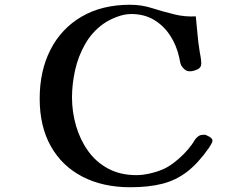

<svg xmlns="http://www.w3.org/2000/svg" viewBox="-20 -788 1040 808"><path d="M874 -197Q874 -189 868 -180Q862 -171 858 -164Q814 -101 767 -65Q720 -29 662.5 -14.5Q605 0 528 0Q413 0 327 -44.5Q241 -89 194 -172.5Q147 -256 147 -373Q147 -490 192.5 -579Q238 -668 323.5 -718Q409 -768 528 -768Q576 -768 621 -753.5Q666 -739 712 -728Q735 -722 758 -720Q781 -718 804 -719Q808 -682 811 -646Q814 -610 820 -573Q822 -560 824.5 -547Q827 -534 827 -520Q827 -503 810 -495.5Q793 -488 779 -488Q767 -488 758 -495Q749 -502 743 -512Q739 -520 737.5 -529.5Q736 -539 734 -547Q723 -597 696 -638.5Q669 -680 628 -704.5Q587 -729 532 -729Q503 -729 470.5 -716.5Q438 -704 414 -687Q367 -653 338 -602Q309 -551 296 -492.5Q283 -434 283 -378Q283 -317 300 -258.5Q317 -200 350.5 -153Q384 -106 435 -78.5Q486 -51 554 -51Q581 -51 613 -58.5Q645 -66 669 -77Q689 -86 711.5 -103Q734 -120 754 -140.5Q774 -161 786 -178Q792 -186 796.5 -194Q801 -202 808 -209Q816 -217 823 -219Q830 -221 840 -221Q847 -221 860.5 -213Q874 -205 874 -197Z"/></svg>

Font: Kaisei HarunoUmi
Style: Bold
Weight: 700
Designer: Font-Kai, 金井和夫
Foundry: KAZUO KANAI
Version: Version 5.003